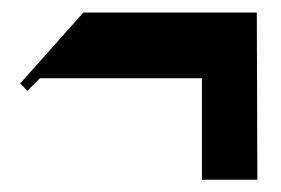

<svg xmlns="http://www.w3.org/2000/svg" viewBox="-20 -401 452 309"><path d="M393.3 -380.8 394.2 -111.7H305V-275H44.2L24.2 -255L12.5 -266.7L114.2 -380.8Z"/></svg>

Font: Manufacturing Consent
Style: Regular
Weight: 400
Version: Version 3.000; ttfautohint (v1.8.4.7-5d5b)